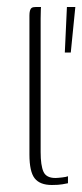

<svg xmlns="http://www.w3.org/2000/svg" viewBox="-20 -525 235 548"><path d="M128 3Q94 3 79 -16Q64 -35 64 -84V-481Q64 -489 65.5 -494.5Q67 -500 70.5 -502.5Q74 -505 82 -505H97Q97 -505 96.5 -496.5Q96 -488 96 -472V-91Q96 -53 104 -35Q112 -17 138 -17Q144 -17 157 -18.5Q170 -20 174 -22V-2Q169 -1 158 1Q147 3 128 3ZM165 -375 171 -505H195L182 -375Z"/></svg>

Font: Genos ExtraLight
Style: Regular
Weight: 250
Designer: Robert E. Leuschke
Foundry: Robert E. Leuschke
Version: Version 1.010